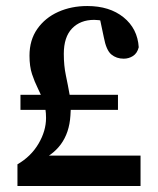

<svg xmlns="http://www.w3.org/2000/svg" viewBox="-20 -618 525 638"><path d="M48 -253V-303H372V-253ZM38 0V-72Q83 -98 108 -140.5Q133 -183 133 -226Q133 -258 124.5 -281Q116 -304 105.5 -325Q95 -346 86.5 -371.5Q78 -397 78 -433Q78 -485 104 -522Q130 -559 173.5 -578.5Q217 -598 270 -598Q344 -598 390.5 -560.5Q437 -523 441 -461Q436 -441 422 -432Q408 -423 391 -423Q367 -423 350 -437Q333 -451 325 -494L310 -565L375 -533Q347 -544 327 -548Q307 -552 293 -552Q247 -552 219.5 -523.5Q192 -495 192 -439Q192 -400 199 -367Q206 -334 211.5 -302.5Q217 -271 214 -234Q207 -120 100 -79L105 -101H447V0Z"/></svg>

Font: Lisu Bosa Black
Style: Regular
Weight: 900
Designer: David Morse, Annie Olsen, Victor Gaultney, Frank Grießhammer (Latin)
Foundry: SIL International
Version: Version 2.000